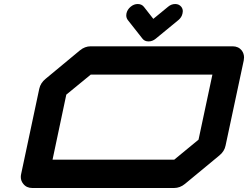

<svg xmlns="http://www.w3.org/2000/svg" viewBox="-20 -940 1240 960"><path d="M972.7 -241.7 1042 -566.9H433.6L311.5 -466.8L242.7 -141.6H851.1ZM1142.6 -708.5Q1171.9 -708.5 1188.5 -688Q1200.2 -672.4 1200.2 -652.8Q1200.2 -645.5 1198.7 -637.7L1107.9 -212.4Q1102.1 -183.1 1076.7 -162.6L904.8 -20.5Q879.9 0 850.1 0H141.6Q112.3 0 96.2 -21Q84 -35.6 84 -55.2Q84 -62.5 85.9 -70.8L176.3 -496.1Q182.6 -525.4 208 -545.9L379.4 -688Q404.3 -708.5 433.6 -708.5ZM892.6 -873Q888.7 -853.5 872.1 -839.8L758.8 -746.6Q742.2 -732.9 722.7 -732.9Q703.1 -732.9 692.4 -746.6L619.1 -839.8Q611.3 -850.1 611.3 -863.3Q611.3 -867.7 612.3 -873Q616.7 -892.6 633.1 -906.2Q649.4 -919.9 668.5 -919.9Q688 -919.9 699.2 -906.2L746.6 -845.7L820.3 -906.2Q836.4 -919.9 856 -919.9Q875 -919.9 886.2 -906.2Q894 -896.5 894 -883.8Q894 -878.9 892.6 -873Z"/></svg>

Font: Robtronika
Style: Italic
Weight: 400
Italic angle: -12°
Designer: GGBot
Version: 1.00